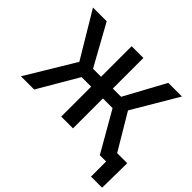

<svg xmlns="http://www.w3.org/2000/svg" viewBox="-191 -987 1403 1403"><g transform="rotate(45 510.0 -286.0)"><path d="M559.1 -727.5V0H437.5V-727.5ZM21 0 248 -376.5 38.1 -727.5H179.7L354.5 -411.6H644.5L816.4 -727.5H957.5L750.5 -377L974.6 0H836.4L658.7 -309.1H338.4L157.7 0ZM901.4 156.2V0H861.8V-100.1H1019.5L1016.1 156.2Z"/></g></svg>

Font: Inter Cardless Tabular Medium
Style: Regular
Weight: 500
Designer: Rasmus Andersson
Foundry: rsms
Version: Version 4.000;git-4fc901f